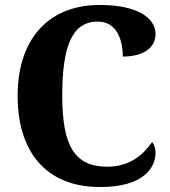

<svg xmlns="http://www.w3.org/2000/svg" viewBox="-20 -744 687 774"><path d="M384 10C561 10 607 -70 607 -128C607 -143 602 -163 593 -171C561 -126 509 -72 412 -72C279 -72 231 -159 231 -358C231 -548 266 -657 374 -657C451 -657 475 -583 475 -516C563 -516 607 -555 607 -607C607 -672 533 -724 383 -724C165 -724 51 -575 51 -358C51 -137 161 10 384 10Z"/></svg>

Font: Noto Serif Tamil SemiCondensed ExtraBold
Style: Italic
Weight: 800
Width: 4
Italic angle: -12°
Designer: Indian Type Foundry, Tom Grace, and the Monotype Design Team
Foundry: Monotype Imaging Inc.
Version: Version 2.003